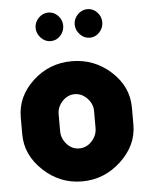

<svg xmlns="http://www.w3.org/2000/svg" viewBox="-51 -731 611 783"><g transform="rotate(-5 254.5 -339.0)"><path d="M254 -482Q346 -482 414 -420Q482 -358 482 -272V-202Q482 -118 413.5 -54Q345 10 254 10Q163 10 95 -54Q27 -118 27 -202V-272Q27 -357 94 -419.5Q161 -482 254 -482ZM327 -202V-272Q327 -301 305 -324Q283 -347 254 -347Q225 -347 203.5 -324Q182 -301 182 -272V-202Q182 -172 203 -148.5Q224 -125 254 -125Q284 -125 305.5 -148.5Q327 -172 327 -202ZM232 -630Q232 -606 215.5 -588.5Q199 -571 176 -571Q153 -571 136 -589Q119 -607 119 -630Q119 -653 136 -670.5Q153 -688 176 -688Q199 -688 215.5 -670.5Q232 -653 232 -630ZM392 -630Q392 -606 375.5 -588.5Q359 -571 336 -571Q313 -571 296 -589Q279 -607 279 -630Q279 -653 296 -670.5Q313 -688 336 -688Q359 -688 375.5 -670.5Q392 -653 392 -630Z"/></g></svg>

Font: Dosis
Style: ExtraBold
Weight: 800
Designer: EdgarTolentino, PabloImpallari, IginoMarini
Foundry: EdgarTolentino, PabloImpallari, IginoMarini
Version: Version 1.007